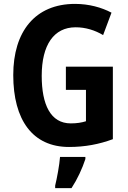

<svg xmlns="http://www.w3.org/2000/svg" viewBox="-20 -744 659 985"><path d="M318 -402V-283H421V-122C399 -115 374 -111 343 -111C239 -111 194 -208 194 -355C194 -513 256 -604 368 -604C419 -604 467 -589 509 -564L552 -679C501 -706 436 -724 365 -724C160 -724 48 -582 48 -359C48 -129 147 10 334 10C416 10 489 -4 559 -30V-402ZM418 72V61H288C285 102 272 172 263 208V221H347C377 175 402 121 418 72Z"/></svg>

Font: Noto Sans Ethiopic Condensed
Style: Bold
Weight: 700
Width: 3
Designer: Monotype Design Team
Foundry: Monotype Imaging Inc.
Version: Version 2.102